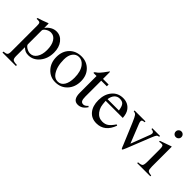

<svg xmlns="http://www.w3.org/2000/svg" viewBox="16 -1454 2442 2442"><g transform="rotate(45 1236.5 -233.0)"><path d="M159 -458V-381Q222 -460 303 -460Q376 -460 423 -400Q470 -340 470 -247Q470 -138 409.5 -64Q349 10 260 10Q229 10 207.5 1Q186 -8 159 -33V124Q159 171 175 184.5Q191 198 247 199V217H5V200Q49 196 62 183Q75 170 75 131V-337Q75 -372 67 -383Q59 -394 34 -394Q18 -394 9 -393V-409Q79 -430 153 -460ZM159 -334V-88Q159 -66 193.5 -44Q228 -22 263 -22Q317 -22 350.5 -73Q384 -124 384 -207Q384 -295 350.5 -347.5Q317 -400 261 -400Q226 -400 192.5 -378Q159 -356 159 -334Z M970 -231Q970 -126 907.5 -58Q845 10 745 10Q653 10 591 -57.5Q529 -125 529 -228Q529 -332 591 -396Q653 -460 754 -460Q847 -460 908.5 -396.5Q970 -333 970 -231ZM880 -204Q880 -318 830 -382Q790 -432 735 -432Q683 -432 651 -389.5Q619 -347 619 -273Q619 -145 672 -68Q706 -18 762 -18Q817 -18 848.5 -67.5Q880 -117 880 -204Z M1258 -77 1271 -66Q1223 10 1150 10Q1062 10 1062 -117V-418H1009Q1005 -421 1005 -425Q1005 -433 1022 -444Q1060 -466 1119 -551Q1121 -554 1128.5 -563.5Q1136 -573 1139 -579Q1146 -579 1146 -566V-450H1247V-418H1146V-132Q1146 -84 1158 -63Q1170 -42 1198 -42Q1228 -42 1258 -77Z M1678 -164 1694 -157Q1634 10 1485 10Q1397 10 1346 -51.5Q1295 -113 1295 -217Q1295 -324 1352 -392Q1409 -460 1502 -460Q1592 -460 1641 -391Q1670 -351 1675 -277H1367Q1371 -214 1379.5 -181Q1388 -148 1413 -114Q1455 -59 1524 -59Q1573 -59 1606.5 -83Q1640 -107 1678 -164ZM1369 -309H1573Q1564 -372 1543.5 -398Q1523 -424 1475 -424Q1433 -424 1405 -394.5Q1377 -365 1369 -309Z M2172 -450V-435Q2149 -433 2138 -420Q2127 -407 2107 -357L1979 -36Q1959 14 1951 14Q1943 14 1933 -12Q1931 -15 1929 -22Q1927 -29 1925 -33L1805 -320Q1773 -396 1758 -414.5Q1743 -433 1714 -435V-450H1910V-435Q1884 -433 1874 -427Q1864 -421 1864 -408Q1864 -392 1873 -370L1975 -114L2074 -373Q2080 -388 2080 -403Q2080 -431 2033 -435V-450Z M2375 -632Q2375 -610 2360 -595.5Q2345 -581 2323 -581Q2302 -581 2287.5 -595.5Q2273 -610 2273 -632Q2273 -653 2288 -668Q2303 -683 2324 -683Q2346 -683 2360.5 -668Q2375 -653 2375 -632ZM2448 0H2211V-15Q2263 -18 2276.5 -33Q2290 -48 2290 -104V-331Q2290 -366 2283 -380Q2276 -394 2257 -394Q2233 -394 2215 -389V-405L2370 -460L2374 -456V-105Q2374 -49 2386.5 -34Q2399 -19 2448 -15Z"/></g></svg>

Font: STIX
Style: Regular
Weight: 400
Designer: MicroPress Inc., with final additions and corrections provided by Coen Hoffman, Elsevier (retired)
Version: Version 1.1.1